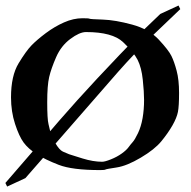

<svg xmlns="http://www.w3.org/2000/svg" viewBox="-24 -606 694 699"><path d="M158.7 -128.4 191.9 -167Q312 -305.7 502 -500L559.6 -555.2L626 -585.9L632.3 -572.8L534.7 -479.5Q464.8 -411.1 405.8 -344.2L132.8 -31.2L68.4 42.5L2 73.2L-4.4 60.1ZM627.9 -267.6Q627.9 -220.2 623.8 -198.7Q619.6 -177.2 603.8 -149.4Q587.9 -121.6 563.5 -91.8Q539.1 -62 488.5 -32Q438 -2 400.4 3.7Q362.8 9.3 360.1 11.2Q357.4 13.2 340.8 13.2Q238.8 13.2 189.7 -5.9Q140.6 -24.9 109.6 -44.7Q78.6 -64.5 62 -87.2Q45.4 -109.9 30.8 -154.8Q16.1 -199.7 16.1 -251.5Q16.1 -330.1 43.7 -375.5Q71.3 -420.9 91.1 -441.2Q110.8 -461.4 142.8 -485.4Q174.8 -509.3 209 -524.4Q243.2 -539.6 276.4 -539.6Q299.3 -539.6 302.2 -537.8Q305.2 -536.1 350.3 -534.7Q395.5 -533.2 457.3 -516.4Q519 -499.5 554.4 -461.4Q589.8 -423.3 600.1 -402.3Q610.4 -381.3 619.1 -348.4Q627.9 -315.4 627.9 -267.6ZM500.5 -242.2Q500.5 -271.5 495.8 -315.7Q491.2 -359.9 477.1 -387.9Q462.9 -416 424.1 -452.6Q385.3 -489.3 289.1 -489.3Q265.6 -489.3 231.9 -464.1Q198.2 -439 180.2 -397.5Q162.1 -356 155 -325.4Q147.9 -294.9 147.9 -233.9Q147.9 -172.4 152.6 -154.1Q157.2 -135.7 159.9 -123.3Q162.6 -110.8 177.2 -85.4Q191.9 -60.1 205.1 -54Q218.3 -47.9 227.8 -44.4Q237.3 -41 276.4 -29.1Q315.4 -17.1 347.7 -17.1Q357.9 -17.1 379.9 -25.9Q401.9 -34.7 418.9 -46.9Q436 -59.1 443.8 -69.8Q451.7 -80.6 459.2 -88.9Q466.8 -97.2 478.3 -121.1Q489.7 -145 495.1 -176Q500.5 -207 500.5 -242.2Z"/></svg>

Font: Eadui
Style: Medium
Weight: 500
Designer: Peter S. Baker
Version: Version 1.1